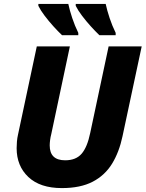

<svg xmlns="http://www.w3.org/2000/svg" viewBox="-20 -951 744 981"><path d="M296 10Q185 10 125 -46.5Q65 -103 65 -194Q65 -209 66.5 -227.5Q68 -246 72 -263L168 -714H337L242 -266Q238 -251 236 -235.5Q234 -220 234 -208Q234 -132 313 -132Q368 -132 397 -165.5Q426 -199 441 -272L535 -714H704L606 -255Q589 -174 552.5 -114.5Q516 -55 453.5 -22.5Q391 10 296 10ZM488 -771Q467 -791 443.5 -817Q420 -843 399.5 -870Q379 -897 367 -921V-931H520Q527 -898 540 -859Q553 -820 571 -783V-771ZM297 -771Q276 -791 252.5 -817Q229 -843 208.5 -870Q188 -897 176 -921V-931H329Q336 -898 349 -859Q362 -820 380 -783V-771Z"/></svg>

Font: Noto Sans ExtraBold
Style: Italic
Weight: 800
Italic angle: -12°
Designer: Monotype Design Team
Foundry: Monotype Imaging Inc.
Version: Version 2.013; ttfautohint (v1.8.4.7-5d5b)